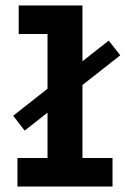

<svg xmlns="http://www.w3.org/2000/svg" viewBox="-20 -683 460 703"><path d="M43.9 0V-104.4H154V-270.5L70.3 -204.8L28.3 -259.2L154 -358.1V-558.6H48.5V-663.1H281.9V-458.8L378.2 -534.4L420.3 -480.5L281.9 -371.7V-104.4H392V0Z"/></svg>

Font: Anaheim
Style: Regular
Weight: 400
Designer: Vernon Adams
Foundry: Vernon Adams
Version: Version 2.001